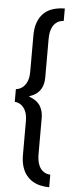

<svg xmlns="http://www.w3.org/2000/svg" viewBox="-59 -735 364 927"><g transform="rotate(5 123.0 -271.0)"><path d="M216.6 162.5V101.6Q208.8 101.6 197.4 98Q186 94.4 175.7 84.5Q165.3 74.6 158.4 55.6Q151.5 36.6 151.5 6.3V-164.4Q151.5 -189 145.6 -206.1Q139.7 -223.2 130.3 -234.1Q120.9 -245 110.6 -251.3Q100.4 -257.6 92.4 -260.8Q84.4 -264.1 81.3 -265.3Q84.4 -268 92.4 -270.8Q100.4 -273.5 110.5 -279.7Q120.6 -285.8 130.3 -296.9Q139.9 -308 145.7 -324.9Q151.5 -341.9 151.5 -366V-548.4Q151.5 -579.3 158.4 -597.9Q165.3 -616.5 175.7 -626.4Q186 -636.2 197.4 -639.8Q208.8 -643.4 216.6 -643.4V-703.8Q195.8 -703.8 175.2 -699.5Q154.6 -695.2 137.1 -685.7Q119.7 -676.2 106.1 -659.5Q92.6 -642.9 84.7 -618.4Q76.8 -593.9 76.8 -559.7V-386.1Q76.8 -353.3 66.7 -333.4Q56.6 -313.6 42.1 -304.7Q27.5 -295.8 15.1 -295.8V-233.8Q27.5 -233.8 42.1 -225.4Q56.6 -217 66.7 -197.4Q76.8 -177.7 76.8 -144.5V18.2Q76.8 49.7 84.2 73.9Q91.5 98.1 104.8 115Q118.1 132 135.4 142.4Q152.7 152.9 173.7 157.7Q194.7 162.5 216.6 162.5Z"/></g></svg>

Font: Anybody Thin Condensed
Style: Regular
Weight: 100
Width: 3
Version: Version 1.113;gftools[0.9.25]